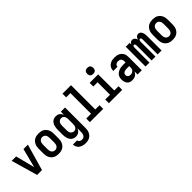

<svg xmlns="http://www.w3.org/2000/svg" viewBox="213 -2050 3573 3573"><g transform="rotate(-45 2000.0 -263.5)"><path d="M186 0 37 -520H153L242 -173Q244 -165 246 -157Q248 -149 250 -141Q252 -149 254 -157Q256 -165 258 -173L347 -520H463L314 0Z M750 8Q723 8 695.5 3Q668 -2 644 -15Q620 -28 601.5 -48.5Q583 -69 571.5 -93.5Q560 -118 555.5 -145.5Q551 -173 551 -200V-320Q551 -347 555.5 -374.5Q560 -402 571.5 -426.5Q583 -451 601.5 -471.5Q620 -492 644 -505Q668 -518 695.5 -523Q723 -528 750 -528Q777 -528 804.5 -523Q832 -518 856 -505Q880 -492 898.5 -471.5Q917 -451 928.5 -426Q940 -401 944.5 -374Q949 -347 949 -320V-200Q949 -173 944.5 -145.5Q940 -118 928.5 -93.5Q917 -69 898.5 -48.5Q880 -28 856 -15Q832 -2 804.5 3Q777 8 750 8ZM750 -88Q770 -88 788.5 -97Q807 -106 818.5 -123Q830 -140 834 -160Q838 -180 838 -200V-320Q838 -340 834 -360Q830 -380 818.5 -397Q807 -414 788.5 -423Q770 -432 750 -432Q730 -432 711.5 -423Q693 -414 681.5 -397Q670 -380 666 -360Q662 -340 662 -320V-200Q662 -180 666 -160Q670 -140 681.5 -123Q693 -106 711.5 -97Q730 -88 750 -88Z M1248 223Q1225 223 1202.5 220Q1180 217 1158.5 209Q1137 201 1118 188Q1099 175 1085.5 156.5Q1072 138 1064.5 115.5Q1057 93 1057 71H1168Q1169 84 1176.5 96Q1184 108 1195.5 115Q1207 122 1220.5 124.5Q1234 127 1248 127Q1261 127 1273.5 123Q1286 119 1296 110.5Q1306 102 1312.5 90.5Q1319 79 1323 66.5Q1327 54 1328.5 41Q1330 28 1330 15V-81Q1322 -62 1310 -45Q1298 -28 1281 -15.5Q1264 -3 1244 2.5Q1224 8 1203 8Q1179 8 1155.5 0.5Q1132 -7 1113.5 -22.5Q1095 -38 1082.5 -59.5Q1070 -81 1063 -104Q1056 -127 1053.5 -151.5Q1051 -176 1051 -200V-320Q1051 -344 1053.5 -368.5Q1056 -393 1063 -416Q1070 -439 1082.5 -460.5Q1095 -482 1113.5 -497.5Q1132 -513 1155.5 -520.5Q1179 -528 1203 -528Q1224 -528 1244 -522.5Q1264 -517 1281 -504.5Q1298 -492 1310 -475Q1322 -458 1330 -439V-520H1441V15Q1441 42 1437 68.5Q1433 95 1422 120Q1411 145 1393 165.5Q1375 186 1351.5 199Q1328 212 1301.5 217.5Q1275 223 1248 223ZM1249 -88Q1262 -88 1274.5 -92Q1287 -96 1297 -104.5Q1307 -113 1313.5 -124.5Q1320 -136 1323.5 -148.5Q1327 -161 1328.5 -174Q1330 -187 1330 -200V-320Q1330 -333 1328.5 -346Q1327 -359 1323.5 -371.5Q1320 -384 1313.5 -395.5Q1307 -407 1297 -415.5Q1287 -424 1274.5 -428Q1262 -432 1249 -432Q1229 -432 1210.5 -422.5Q1192 -413 1181 -396.5Q1170 -380 1166 -360Q1162 -340 1162 -320V-200Q1162 -180 1166 -160Q1170 -140 1181 -123.5Q1192 -107 1210.5 -97.5Q1229 -88 1249 -88Z M1575 0V-96H1701V-639H1589V-735H1813V-96H1925V0Z M2075 0V-96H2201V-424H2089V-520H2313V-96H2425V0ZM2255 -590Q2239 -590 2223 -595Q2207 -600 2196 -611Q2185 -622 2180 -638Q2175 -654 2175 -670Q2175 -686 2180 -702Q2185 -718 2196 -729Q2207 -740 2223 -745Q2239 -750 2255 -750Q2271 -750 2287 -745Q2303 -740 2314 -729Q2325 -718 2330 -702Q2335 -686 2335 -670Q2335 -654 2330 -638Q2325 -622 2314 -611Q2303 -600 2287 -595Q2271 -590 2255 -590Z M2688 8Q2669 8 2650 4.5Q2631 1 2614 -9Q2597 -19 2584.5 -34.5Q2572 -50 2564.5 -68Q2557 -86 2554 -105Q2551 -124 2551 -143Q2551 -170 2557.5 -196Q2564 -222 2579.5 -243Q2595 -264 2617.5 -278.5Q2640 -293 2665 -302Q2690 -311 2716.5 -314Q2743 -317 2769 -317H2830V-351Q2830 -368 2825 -383.5Q2820 -399 2808.5 -410.5Q2797 -422 2781 -427Q2765 -432 2749 -432Q2734 -432 2720 -429Q2706 -426 2694 -417.5Q2682 -409 2675 -395.5Q2668 -382 2668 -368V-366H2557V-371Q2557 -394 2564 -416.5Q2571 -439 2584 -458.5Q2597 -478 2616 -491.5Q2635 -505 2657 -513.5Q2679 -522 2702.5 -525Q2726 -528 2749 -528Q2774 -528 2798.5 -524.5Q2823 -521 2845.5 -511Q2868 -501 2887 -484.5Q2906 -468 2918.5 -446.5Q2931 -425 2936 -400.5Q2941 -376 2941 -351V0H2830V-78Q2820 -58 2805.5 -41Q2791 -24 2772.5 -13Q2754 -2 2732 3Q2710 8 2688 8ZM2734 -88Q2753 -88 2771.5 -93.5Q2790 -99 2803.5 -112Q2817 -125 2823.5 -143Q2830 -161 2830 -180V-221H2769Q2757 -221 2745.5 -220Q2734 -219 2722.5 -216Q2711 -213 2700 -208.5Q2689 -204 2680 -196Q2671 -188 2666.5 -177Q2662 -166 2662 -154Q2662 -140 2667 -127Q2672 -114 2682.5 -104.5Q2693 -95 2706.5 -91.5Q2720 -88 2734 -88Z M3039 0V-520H3142V-476Q3147 -487 3153.5 -496.5Q3160 -506 3169 -513.5Q3178 -521 3189.5 -524.5Q3201 -528 3213 -528Q3228 -528 3242 -522Q3256 -516 3266.5 -505.5Q3277 -495 3283.5 -481.5Q3290 -468 3294 -453Q3297 -467 3303.5 -481Q3310 -495 3320 -505.5Q3330 -516 3344 -522Q3358 -528 3373 -528Q3388 -528 3403 -521.5Q3418 -515 3428 -503Q3438 -491 3444.5 -476.5Q3451 -462 3454.5 -446.5Q3458 -431 3459.5 -415.5Q3461 -400 3461 -384V0H3358V-384Q3358 -393 3357 -401.5Q3356 -410 3353.5 -418Q3351 -426 3344.5 -433Q3338 -440 3330 -440Q3321 -440 3315 -433Q3309 -426 3306 -418Q3303 -410 3302 -401.5Q3301 -393 3301 -384V0H3199V-384Q3199 -393 3198 -401.5Q3197 -410 3194 -418Q3191 -426 3185 -433Q3179 -440 3170 -440Q3162 -440 3155.5 -433Q3149 -426 3146.5 -418Q3144 -410 3143 -401.5Q3142 -393 3142 -384V0Z M3750 8Q3723 8 3695.5 3Q3668 -2 3644 -15Q3620 -28 3601.5 -48.5Q3583 -69 3571.5 -93.5Q3560 -118 3555.5 -145.5Q3551 -173 3551 -200V-320Q3551 -347 3555.5 -374.5Q3560 -402 3571.5 -426.5Q3583 -451 3601.5 -471.5Q3620 -492 3644 -505Q3668 -518 3695.5 -523Q3723 -528 3750 -528Q3777 -528 3804.5 -523Q3832 -518 3856 -505Q3880 -492 3898.5 -471.5Q3917 -451 3928.5 -426Q3940 -401 3944.5 -374Q3949 -347 3949 -320V-200Q3949 -173 3944.5 -145.5Q3940 -118 3928.5 -93.5Q3917 -69 3898.5 -48.5Q3880 -28 3856 -15Q3832 -2 3804.5 3Q3777 8 3750 8ZM3750 -88Q3770 -88 3788.5 -97Q3807 -106 3818.5 -123Q3830 -140 3834 -160Q3838 -180 3838 -200V-320Q3838 -340 3834 -360Q3830 -380 3818.5 -397Q3807 -414 3788.5 -423Q3770 -432 3750 -432Q3730 -432 3711.5 -423Q3693 -414 3681.5 -397Q3670 -380 3666 -360Q3662 -340 3662 -320V-200Q3662 -180 3666 -160Q3670 -140 3681.5 -123Q3693 -106 3711.5 -97Q3730 -88 3750 -88Z"/></g></svg>

Font: Iosevka Term
Style: Bold
Weight: 700
Monospace: yes
Designer: Belleve Invis
Foundry: Belleve Invis
Version: Version 30.0.1